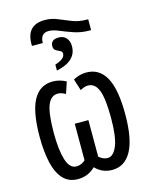

<svg xmlns="http://www.w3.org/2000/svg" viewBox="-131 -968 825 1060"><g transform="rotate(-15 281.5 -438.0)"><path d="M125 -779Q126 -886 230 -886Q268 -886 302 -871.5Q336 -857 373 -842.5Q410 -828 455 -828H463V-766H453Q407 -766 366 -780Q325 -794 292 -808Q259 -822 235 -822Q187 -822 187 -766H125ZM223 -633Q280 -651 280 -680Q280 -691 273 -695.5Q266 -700 256.5 -704Q247 -708 240 -714.5Q233 -721 233 -735Q233 -773 279 -773Q307 -773 322.5 -755Q338 -737 338 -708Q338 -623 223 -599ZM181 10Q129 10 97 -24.5Q65 -59 50.5 -122Q36 -185 36 -269Q36 -412 73 -479.5Q110 -547 184 -547Q223 -547 260 -527L238 -461Q228 -467 217 -471Q206 -475 194 -475Q154 -475 135.5 -427.5Q117 -380 117 -270Q117 -174 134.5 -117Q152 -60 191 -60Q219 -60 242 -81V-290H320V-81Q344 -60 369 -60Q402 -60 423 -110Q444 -160 444 -270Q444 -380 425.5 -427.5Q407 -475 366 -475Q355 -475 344 -471Q333 -467 322 -461L301 -527Q319 -537 338 -542Q357 -547 376 -547Q450 -547 487.5 -479.5Q525 -412 525 -269Q525 -128 487 -59Q449 10 377 10Q348 10 324 -0.5Q300 -11 281 -31Q240 10 181 10Z"/></g></svg>

Font: Noto Sans Mono SemiCondensed
Style: Regular
Weight: 400
Width: 4
Designer: Monotype Design Team
Foundry: Monotype Imaging Inc.
Version: Version 2.014